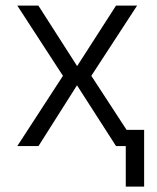

<svg xmlns="http://www.w3.org/2000/svg" viewBox="-20 -528 569 694"><path d="M207.5 -253.9 42.5 -507.8H118.7L258.8 -289.1L399.4 -507.8H475.6L310.1 -253.9L437.5 -58.6H501V146.5H434.6V0H399.4L258.3 -219.7L119.1 0H42.5Z"/></svg>

Font: Giphurs Light
Style: Regular
Weight: 300
Version: Version 0.920; ttfautohint (v1.8.4.7-5d5b)